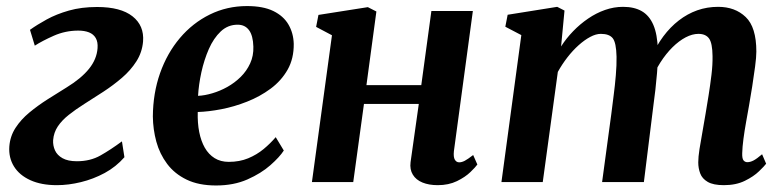

<svg xmlns="http://www.w3.org/2000/svg" viewBox="-20 -586 2522 618"><path d="M163 10Q113 10 77.8 -6Q42.5 -22 25 -50.2Q7.5 -78.5 10 -114.5Q12.5 -147.5 30 -174.5Q47.5 -201.5 74.8 -224Q102 -246.5 133.5 -266.5Q165 -286.5 195 -305Q241.5 -333.5 266.5 -364.5Q291.5 -395.5 294 -431Q295.5 -451 288.2 -463.5Q281 -476 266.5 -481.8Q252 -487.5 232 -487.5Q190.5 -487.5 153.2 -471Q116 -454.5 92 -439L76.5 -490Q99.5 -506.5 130.5 -523.5Q161.5 -540.5 201.8 -552Q242 -563.5 292.5 -563.5Q368.5 -563.5 406.5 -533.5Q444.5 -503.5 440.5 -452.5Q437.5 -417.5 419 -388.5Q400.5 -359.5 372.5 -335.5Q344.5 -311.5 312.8 -290.8Q281 -270 251.5 -251.5Q223 -233.5 201 -216Q179 -198.5 166 -179Q153 -159.5 151 -135Q150 -117.5 157 -102Q164 -86.5 181.2 -76.8Q198.5 -67 227.5 -67Q270.5 -67 303.2 -85.5Q336 -104 372.5 -131L380.5 -80Q353.5 -49 317 -29.2Q280.5 -9.5 240.5 0.2Q200.5 10 163 10Z M893.5 -101.5Q880 -80.5 850.2 -54.2Q820.5 -28 776.5 -8.5Q732.5 11 675.5 11Q619.5 11 580.8 -7.8Q542 -26.5 518 -58.5Q494 -90.5 483.2 -130Q472.5 -169.5 472 -211Q472.5 -286 495.2 -350.5Q518 -415 559 -463.5Q600 -512 655.2 -539.2Q710.5 -566.5 775 -566.5Q827 -566.5 859.8 -550.5Q892.5 -534.5 908.5 -507Q924.5 -479.5 925.5 -445Q926 -397.5 905.8 -361.8Q885.5 -326 851 -300.5Q816.5 -275 775.2 -258.8Q734 -242.5 692.5 -234.5Q651 -226.5 616.5 -225.5Q615.5 -190.5 621.2 -161.2Q627 -132 639.2 -110.5Q651.5 -89 670.8 -77Q690 -65 716.5 -65Q751 -65 778.8 -76.5Q806.5 -88 828.5 -106.2Q850.5 -124.5 867.5 -144.5ZM745 -506.5Q713.5 -506.5 690.5 -484.8Q667.5 -463 652.2 -428.2Q637 -393.5 628.2 -353.5Q619.5 -313.5 617.5 -277.5Q639 -278.5 663.5 -285.8Q688 -293 711.8 -306.2Q735.5 -319.5 754.8 -338.5Q774 -357.5 785.2 -382Q796.5 -406.5 795.5 -436Q794.5 -471.5 781.5 -489Q768.5 -506.5 745 -506.5Z M1441 -99.5Q1439 -80.5 1444 -72Q1449 -63.5 1458 -63.5Q1466.5 -63.5 1476 -68.5Q1485.5 -73.5 1503 -87L1516.5 -56.5Q1511 -48.5 1494.2 -32.2Q1477.5 -16 1450.8 -3Q1424 10 1389 10Q1360.5 10 1339.8 1.5Q1319 -7 1308.8 -23.8Q1298.5 -40.5 1301.5 -64L1328 -251.5H1151.5L1117 0H984L1048.5 -472.5L997.5 -499.5L1005 -538L1164 -563L1191.5 -549L1159.5 -312H1336L1368.5 -550.5H1502Z M1797 -552 1786 -436.5Q1802.5 -462.5 1824.8 -485.5Q1847 -508.5 1873 -526.2Q1899 -544 1927.5 -554Q1956 -564 1985.5 -564Q2021.5 -564 2045.8 -550Q2070 -536 2083 -505.8Q2096 -475.5 2097.5 -426Q2098 -418.5 2097.8 -410.5Q2097.5 -402.5 2096.8 -393.8Q2096 -385 2095 -376L2076 -400.5Q2092.5 -438.5 2115 -468.8Q2137.5 -499 2165 -520.2Q2192.5 -541.5 2224.2 -552.8Q2256 -564 2291.5 -564Q2346 -564 2380.2 -531.2Q2414.5 -498.5 2414.5 -420Q2414.5 -402.5 2410.5 -372Q2406.5 -341.5 2401.2 -307.8Q2396 -274 2391 -246.5Q2386.5 -221 2381.5 -193.2Q2376.5 -165.5 2373 -139.2Q2369.5 -113 2369 -93Q2368.5 -75.5 2373.2 -69.8Q2378 -64 2385.5 -64Q2395 -64 2405.5 -69.5Q2416 -75 2433 -89.5L2446 -59Q2440.5 -51.5 2423.2 -34.8Q2406 -18 2377.5 -4Q2349 10 2310 10Q2276 10 2258 -0.5Q2240 -11 2233.8 -27.8Q2227.5 -44.5 2227.5 -63.5Q2227.5 -80.5 2231.5 -106.2Q2235.5 -132 2241 -161.5Q2246.5 -191 2251 -219.5Q2255.5 -246.5 2260.8 -279.2Q2266 -312 2270 -345Q2274 -378 2273.5 -405.5Q2273 -447.5 2262.2 -462.2Q2251.5 -477 2228 -477Q2208.5 -477 2187 -465.8Q2165.5 -454.5 2144.5 -433.8Q2123.5 -413 2105.5 -384.8Q2087.5 -356.5 2075.5 -323L2097.5 -400.5Q2097 -377.5 2094.8 -350.8Q2092.5 -324 2089.5 -297Q2086.5 -270 2083 -245.5L2052.5 0H1918L1947.5 -218Q1951 -246.5 1955.2 -279Q1959.5 -311.5 1962.2 -344Q1965 -376.5 1964.5 -403.5Q1963.5 -449 1952.2 -463Q1941 -477 1914 -477Q1898 -477 1879.8 -467.2Q1861.5 -457.5 1842.5 -440.5Q1823.5 -423.5 1806.2 -401.2Q1789 -379 1775.5 -354.5L1727 0H1594L1658 -473L1606.5 -500L1614 -538.5L1773.5 -564Z"/></svg>

Font: Merriweather 28pt
Style: Bold Italic
Weight: 700
Italic angle: -7.8°
Version: Version 2.101